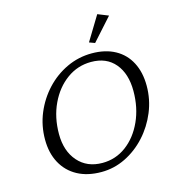

<svg xmlns="http://www.w3.org/2000/svg" viewBox="-113 -863 889 968"><g transform="rotate(-15 331.0 -379.0)"><path d="M297.9 8.8Q225.6 8.8 173.3 -19.5Q121.1 -47.9 92.8 -100.1Q64.5 -152.3 64.5 -222.7Q64.5 -294.9 91.3 -359.4Q118.2 -423.8 165 -474.1Q211.9 -524.4 273.4 -553.2Q335 -582 404.3 -582Q474.6 -582 525.4 -554.2Q576.2 -526.4 603 -474.6Q629.9 -422.9 629.9 -352.5Q629.9 -281.2 603 -216.3Q576.2 -151.4 529.8 -100.6Q483.4 -49.8 423.8 -20.5Q364.3 8.8 297.9 8.8ZM314.5 -34.2Q383.8 -34.2 439 -75.2Q494.1 -116.2 526.4 -187Q558.6 -257.8 558.6 -344.7Q558.6 -434.6 514.2 -487.8Q469.7 -541 389.6 -541Q319.3 -541 262.7 -500Q206.1 -459 172.9 -388.7Q139.6 -318.4 139.6 -231.4Q139.6 -142.6 187 -88.4Q234.4 -34.2 314.5 -34.2ZM434.6 -627.9 405.3 -638.7 482.4 -765.6 538.1 -743.2Z"/></g></svg>

Font: Crimson Pro ExtraLight
Style: Italic
Weight: 250
Italic angle: -12°
Designer: Jacques Le Bailly
Foundry: Baron von Fonthausen
Version: Version 1.003